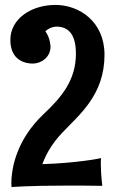

<svg xmlns="http://www.w3.org/2000/svg" viewBox="-20 -753 469 779"><path d="M390 -112C390 -110 285 -91 152 -87C163 -118 186 -166 233 -215C303 -289 404 -368 404 -531C404 -665 302 -733 205 -733C107 -733 22 -677 22 -591C22 -504 88 -495 113 -495C145 -495 185 -519 185 -564C185 -564 184 -600 164 -626C184 -645 208 -645 208 -645C252 -645 288 -621 288 -535C288 -429 231 -360 159 -292C38 -179 26 -54 26 -10C26 0 27 6 27 6C27 6 93 0 255 0C296 0 342 0 395 1C390 -42 389 -73 389 -91C389 -105 390 -112 390 -112Z"/></svg>

Font: Rum Raisin
Style: Regular
Weight: 400
Designer: Astigmatic (AOETI)
Foundry: Astigmatic (AOETI)
Version: Version 1.000